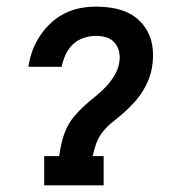

<svg xmlns="http://www.w3.org/2000/svg" viewBox="-20 -558 540 578"><path d="M113 0V-88H158L159 -94Q162 -114 167 -134Q172 -154 181 -173Q190 -192 204 -208.5Q218 -225 234 -239.5Q250 -254 267 -267.5Q284 -281 299 -297Q314 -313 325 -331.5Q336 -350 339 -370Q342 -387 338.5 -402.5Q335 -418 325 -429.5Q315 -441 300 -445.5Q285 -450 269 -450Q251 -450 232.5 -444Q214 -438 200 -425Q186 -412 178 -394.5Q170 -377 166 -359Q166 -358 166 -357.5Q166 -357 166 -357H66Q66 -358 66 -359Q66 -360 66 -361Q70 -385 78.5 -407.5Q87 -430 101 -451Q115 -472 134 -489.5Q153 -507 175.5 -518Q198 -529 221.5 -533.5Q245 -538 269 -538Q294 -538 318.5 -534Q343 -530 364.5 -520Q386 -510 402.5 -493Q419 -476 428.5 -454.5Q438 -433 440 -408Q442 -383 438 -358Q435 -338 427.5 -319Q420 -300 409 -282.5Q398 -265 383.5 -249Q369 -233 353 -219Q337 -205 320.5 -192Q304 -179 290.5 -162.5Q277 -146 270 -127Q263 -108 259 -88H292V0Z"/></svg>

Font: Iosevka Slab Semibold Oblique
Style: Regular
Weight: 600
Italic angle: -9°
Monospace: yes
Designer: Belleve Invis
Foundry: Belleve Invis
Version: Version 11.1.1; ttfautohint (v1.8.3)